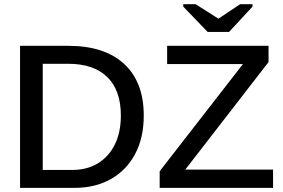

<svg xmlns="http://www.w3.org/2000/svg" viewBox="-20 -910 1373 930"><path d="M676.3 -350.6Q676.3 -241.2 633.8 -162.6Q591.3 -84 515.9 -42Q440.4 0 341.3 0H77.1V-688H311.5Q486.3 -688 581.3 -600.3Q676.3 -512.7 676.3 -350.6ZM565.4 -350.6Q565.4 -472.7 499.5 -536.9Q433.6 -601.1 309.6 -601.1H187V-86.9H330.1Q401.9 -86.9 454.6 -119.1Q507.3 -151.4 536.4 -210.4Q565.4 -269.5 565.4 -350.6ZM1302.7 -88.4V0H753.4V-80.6L1156.7 -599.6H789.6V-688H1280.8V-609.4L877.4 -88.4ZM1203.1 -877.9 1089.4 -755.4H985.8L867.7 -877.9V-889.6H927.7L1037.6 -819.8H1038.6L1143.1 -889.6H1203.1Z"/></svg>

Font: Arimo Medium
Style: Regular
Weight: 500
Designer: Steve Matteson
Foundry: Monotype Imaging Inc.
Version: Version 1.33